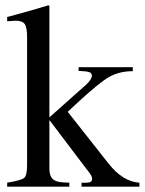

<svg xmlns="http://www.w3.org/2000/svg" viewBox="-20 -703 545 723"><path d="M505 0H287V-15H306Q327 -15 327 -30Q327 -39 316 -53L166 -251V-67Q166 -41 178.5 -29Q191 -17 221 -16L241 -15V0H7V-15Q61 -24 71.5 -33.5Q82 -43 82 -82V-564Q82 -600 73 -612.5Q64 -625 39 -625Q33 -625 7 -623V-639L37 -647Q97 -663 162 -683L166 -681V-261L303 -383Q326 -404 326 -418Q326 -428 315.5 -431.5Q305 -435 276 -436V-450H480V-435Q430 -435 391.5 -413.5Q353 -392 264 -309L235 -282L388 -88Q442 -19 505 -15Z"/></svg>

Font: STIX MathJax Main
Style: Regular
Weight: 400
Designer: MicroPress Inc., with final additions and corrections provided by Coen Hoffman, Elsevier (retired)
Version: Version 1.1.1